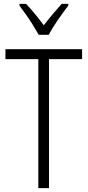

<svg xmlns="http://www.w3.org/2000/svg" viewBox="-20 -967 450 987"><path d="M232 0H177V-663H8V-714H402V-663H232ZM179 -788Q166 -811 149 -838.5Q132 -866 113.5 -892Q95 -918 80 -938V-947H114Q135 -925 159.5 -895.5Q184 -866 205 -837Q228 -867 249.5 -892.5Q271 -918 297 -947H331V-938Q307 -907 277.5 -864.5Q248 -822 231 -788Z"/></svg>

Font: Noto Sans Georgian Condensed Light
Style: Regular
Weight: 300
Width: 3
Designer: Monotype Design Team, Akaki Razmadze
Foundry: Google LLC
Version: Version 2.005; ttfautohint (v1.8.4.7-5d5b)